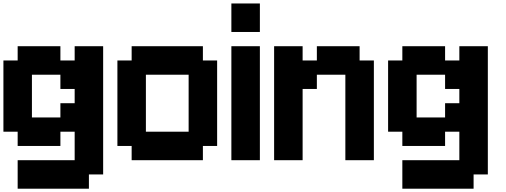

<svg xmlns="http://www.w3.org/2000/svg" viewBox="-20 -937 2957 1123"><path d="M0 -166.7V-583.3H83.3V-666.7H333.3V-583.3H416.7V-666.7H583.3V83.3H500V166.7H83.3V0H416.7V-166.7H333.3V-83.3H83.3V-166.7ZM166.7 -250H333.3V-333.3H416.7V-416.7H333.3V-500H166.7Z M666.7 -83.3V-583.3H750V-666.7H1166.7V-583.3H1250V-83.3H1166.7V0H750V-83.3ZM833.3 -166.7H1083.3V-500H833.3Z M1333.3 0V-666.7H1500V0ZM1333.3 -750V-916.7H1500V-750Z M1583.3 0V-666.7H1750V-583.3H1833.3V-666.7H2083.3V-583.3H2166.7V0H2000V-500H1833.3V-416.7H1750V0Z M2250 -166.7V-583.3H2333.3V-666.7H2583.3V-583.3H2666.7V-666.7H2833.3V83.3H2750V166.7H2333.3V0H2666.7V-166.7H2583.3V-83.3H2333.3V-166.7ZM2416.7 -250H2583.3V-333.3H2666.7V-416.7H2583.3V-500H2416.7Z"/></svg>

Font: Galmuri11 Bold
Style: Regular
Weight: 700
Designer: Lee Minseo (quiple)
Version: Version 2.397;hotconv 1.1.1;makeotfexe 2.6.0 DEVELOPMENT